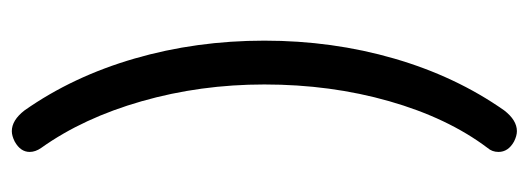

<svg xmlns="http://www.w3.org/2000/svg" viewBox="-312 -472 916 333"><g transform="rotate(-90 146.5 -305.0)"><path d="M50 101Q50 90 57 82Q109 13 138 -88.5Q167 -190 167 -305Q167 -416 138 -517.5Q109 -619 57 -692Q50 -702 50 -712Q50 -728 68 -738Q78 -743 86 -743Q105 -743 122 -721Q181 -637 212 -530Q243 -423 243 -305Q243 -187 212 -80Q181 27 122 111Q105 133 86 133Q78 133 68 128Q50 118 50 101Z"/></g></svg>

Font: Kodchasan
Style: Regular
Weight: 400
Version: Version 1.000; ttfautohint (v1.6)